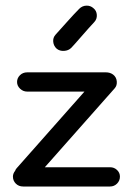

<svg xmlns="http://www.w3.org/2000/svg" viewBox="-20 -669 483 698"><path d="M380 9H64Q48 9 37.5 -1.5Q27 -12 27 -27Q27 -38 35 -48Q37 -54 41 -58L287 -336H79Q64 -336 53 -346.5Q42 -357 42 -371Q42 -385 52.5 -395.5Q63 -406 79 -406H365Q380 -406 391 -398Q403 -389 404.5 -373.5Q406 -358 397 -348L143 -61H380Q395 -61 405.5 -51Q416 -41 416 -27Q416 -12 405.5 -1.5Q395 9 380 9ZM186 -492Q175 -502 173.5 -517Q172 -532 182 -543Q192 -554 221.5 -587Q251 -620 268 -637Q279 -648 294 -648.5Q309 -649 320 -639Q331 -630 332 -615Q333 -600 323 -589Q306 -571 276 -536.5Q246 -502 239 -495Q229 -485 213 -484Q197 -483 186 -492Z"/></svg>

Font: Hoogli Semibold
Style: Regular
Weight: 600
Designer: Anand Singh Naorem
Foundry: Brand New Type
Version: Version 1.00 b007